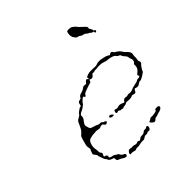

<svg xmlns="http://www.w3.org/2000/svg" viewBox="-153 -759 855 892"><g transform="rotate(-30 274.5 -313.0)"><path d="M418 -60Q426 -69 430 -61Q432 -58 431 -51Q429 -40 419 -40Q415 -40 413 -38Q410 -32 402.5 -32Q395 -32 385 -19Q382 -16 374.5 -15Q367 -14 355.5 -7.5Q344 -1 338.5 -1Q333 -1 328.5 3.5Q324 8 315.5 7Q307 6 300.5 9Q294 12 292 9.5Q290 7 292 0Q295 -8 298 -10.5Q301 -13 308 -13Q315 -13 320 -15.5Q325 -18 333 -17Q341 -16 346 -20Q354 -27 360 -23Q363 -22 364.5 -23Q366 -24 372 -32Q374 -36 384 -38.5Q394 -41 397 -46Q403 -56 412 -56Q414 -56 418 -60ZM508 -117Q523 -121 523 -111Q522 -101 507 -93Q498 -89 494.5 -85.5Q491 -82 484 -79.5Q477 -77 475 -71Q469 -59 456 -66Q452 -69 448 -71Q441 -74 448 -78Q453 -81 456 -86Q459 -91 465.5 -91.5Q472 -92 479 -95.5Q486 -99 491 -101Q496 -103 497 -108Q498 -111 498 -112Q498 -113 499.5 -114Q501 -115 502.5 -115.5Q504 -116 508 -117ZM297 -192Q300 -195 303 -195Q305 -195 311.5 -192Q318 -189 318 -187Q318 -184 310 -182.5Q302 -181 297 -184Q292 -187 297 -192ZM445 -440Q448 -445 453.5 -445Q459 -445 461 -441Q464 -437 470 -436Q488 -432 501 -420Q506 -414 513.5 -411Q521 -408 528.5 -401Q536 -394 536 -385Q536 -376 538.5 -370Q541 -364 541 -355.5Q541 -347 545 -343.5Q549 -340 549 -335Q549 -330 545 -324.5Q541 -319 541 -316.5Q541 -314 538.5 -308Q536 -302 536 -296.5Q536 -291 522 -276.5Q508 -262 503 -262Q498 -262 491.5 -253.5Q485 -245 477.5 -244Q470 -243 466.5 -244Q463 -245 461 -239Q459 -233 459 -231Q459 -229 456 -225.5Q453 -222 445.5 -223Q438 -224 436 -222Q425 -212 406 -210Q397 -209 393.5 -204.5Q390 -200 383 -198Q376 -196 374 -193Q372 -190 367.5 -191Q363 -192 359.5 -190Q356 -188 351 -191Q346 -194 341 -189.5Q336 -185 333 -188Q330 -191 330 -197Q330 -208 342 -205Q347 -204 351 -207Q364 -217 380 -213Q392 -210 392 -217Q392 -220 396 -225Q400 -230 407.5 -230Q415 -230 420.5 -234Q426 -238 431 -237Q434 -237 441.5 -240Q449 -243 452.5 -247Q456 -251 472.5 -259Q489 -267 491.5 -271Q494 -275 500.5 -276.5Q507 -278 509.5 -280.5Q512 -283 509 -288L505 -292L512 -303Q520 -313 520.5 -323Q521 -333 518.5 -338Q516 -343 520 -348Q524 -353 523 -360.5Q522 -368 518.5 -371.5Q515 -375 512 -382.5Q509 -390 504 -393Q489 -402 486 -408Q483 -413 476.5 -413Q470 -413 464 -418.5Q458 -424 443 -424Q428 -424 420.5 -422Q413 -420 402 -421.5Q391 -423 377.5 -419.5Q364 -416 359 -413.5Q354 -411 351 -411Q348 -411 341.5 -407Q335 -403 331 -403Q327 -403 325 -396Q321 -383 309 -384L302 -385L301 -378Q301 -373 299.5 -371.5Q298 -370 292 -367Q286 -364 271 -353.5Q256 -343 253 -339Q251 -337 251 -334Q251 -331 248.5 -328Q246 -325 244 -325Q242 -325 242 -327Q242 -329 240 -330Q238 -331 233.5 -327.5Q229 -324 229 -322Q229 -320 225 -315Q221 -310 221 -307Q221 -302 211.5 -290.5Q202 -279 196 -275Q193 -274 188.5 -267.5Q184 -261 186 -257Q191 -247 183 -231Q180 -225 178.5 -217Q177 -209 183 -201Q188 -191 192.5 -188.5Q197 -186 209 -186Q223 -186 230.5 -184Q238 -182 242 -184Q248 -188 254 -184Q258 -181 264 -181Q270 -181 273 -178.5Q276 -176 273 -173Q269 -166 262 -166Q261 -166 258 -169Q248 -180 234 -167Q231 -164 219 -163.5Q207 -163 204 -160.5Q201 -158 198 -158Q197 -158 192.5 -156.5Q188 -155 183 -152.5Q178 -150 173.5 -147.5Q169 -145 168 -144Q160 -137 159.5 -120.5Q159 -104 166 -90Q171 -79 172 -73Q173 -67 178 -65Q187 -60 182 -49Q181 -45 182.5 -42.5Q184 -40 188 -41Q193 -42 196.5 -39Q200 -36 200 -31Q200 -26 203 -24.5Q206 -23 216 -24Q226 -25 232 -22Q238 -19 242 -19Q246 -19 251.5 -12.5Q257 -6 266 -5Q273 -4 275 -1.5Q277 1 276 6Q274 16 253 9Q239 4 234 5Q224 6 221 -8Q220 -11 218.5 -12Q217 -13 209 -13Q193 -14 189 -22Q187 -25 182.5 -27.5Q178 -30 173.5 -37.5Q169 -45 164.5 -50.5Q160 -56 160 -59Q160 -62 151 -69L142 -76V-86Q142 -96 144 -100Q146 -104 141 -113Q136 -122 136 -130Q136 -138 136 -157Q136 -176 140 -181Q152 -197 154 -212Q155 -218 156.5 -224.5Q158 -231 159 -239Q160 -247 169.5 -255.5Q179 -264 180 -269Q181 -274 185 -279Q198 -296 201 -296Q208 -296 206 -309Q204 -321 217 -326Q224 -329 224 -333Q224 -343 239 -351Q248 -356 252.5 -361Q257 -366 260.5 -370Q264 -374 271 -374Q281 -374 282 -382Q283 -386 287 -390Q291 -394 293 -393Q295 -392 298 -390Q301 -388 301.5 -389.5Q302 -391 300 -394Q298 -398 298 -399.5Q298 -401 307.5 -408Q317 -415 330 -418Q360 -424 364 -427Q375 -436 392 -439Q420 -442 431 -439L442 -436ZM348 -638Q352 -638 361.5 -634Q371 -630 375 -626Q381 -621 397 -613Q411 -606 414.5 -603Q418 -600 418 -595Q418 -590 424 -586Q430 -582 431 -577Q432 -574 433 -573Q434 -572 436 -572Q440 -572 442 -569Q444 -566 440.5 -562.5Q437 -559 434.5 -561Q432 -563 432 -566Q432 -569 426.5 -568Q421 -567 417 -570Q413 -573 408.5 -573Q404 -573 397 -577Q390 -581 381 -580Q372 -579 369 -581.5Q366 -584 356.5 -584Q347 -584 346 -585.5Q345 -587 338.5 -591Q332 -595 328 -604Q325 -611 324 -620.5Q323 -630 326 -632Q328 -634 336.5 -636Q345 -638 348 -638Z"/></g></svg>

Font: TT2020 Style D
Style: Italic
Weight: 400
Italic angle: -15°
Version: Version 0.2.000